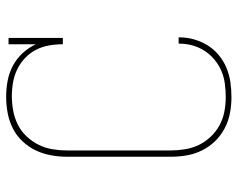

<svg xmlns="http://www.w3.org/2000/svg" viewBox="-96 -688 791 640"><g transform="rotate(90 300.0 -367.5)"><path d="M302 8Q275 8 248.5 3Q222 -2 198.5 -14.5Q175 -27 156.5 -47Q138 -67 127 -91V0H106V-181H127Q127 -158 131 -135Q135 -112 145.5 -91.5Q156 -71 173 -55Q190 -39 210.5 -29Q231 -19 254 -15Q277 -11 300 -11Q324 -11 348.5 -15.5Q373 -20 395 -31Q417 -42 434 -60Q451 -78 462 -100Q473 -122 477 -146.5Q481 -171 481 -195V-540Q481 -564 477 -588.5Q473 -613 462.5 -634.5Q452 -656 435 -674Q418 -692 396.5 -703.5Q375 -715 351 -719.5Q327 -724 303 -724Q281 -724 258.5 -721Q236 -718 216 -709.5Q196 -701 178.5 -686.5Q161 -672 149 -653.5Q137 -635 131 -613.5Q125 -592 125 -569Q125 -569 125 -568.5Q125 -568 125 -567H104Q104 -568 104 -568.5Q104 -569 104 -570Q104 -595 111 -619Q118 -643 131 -664Q144 -685 163.5 -701Q183 -717 206 -726.5Q229 -736 253.5 -739.5Q278 -743 303 -743Q330 -743 356.5 -738Q383 -733 407 -720.5Q431 -708 450 -688.5Q469 -669 481 -644.5Q493 -620 497.5 -593.5Q502 -567 502 -540V-195Q502 -168 497 -141Q492 -114 480.5 -90Q469 -66 450 -46Q431 -26 407 -14Q383 -2 356 3Q329 8 302 8Z"/></g></svg>

Font: Iosevka Curly Slab ThEx
Style: Regular
Weight: 100
Width: 7
Monospace: yes
Designer: Belleve Invis
Foundry: Belleve Invis
Version: Version 11.1.0; ttfautohint (v1.8.3)